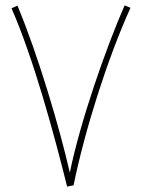

<svg xmlns="http://www.w3.org/2000/svg" viewBox="-20 -694 529 715"><path d="M230 1 254 -4C296 -210 381 -478 466 -665L444 -674C374 -514 279 -242 240 -51C203 -215 121 -492 45 -673L23 -663C106 -473 182 -192 230 1Z"/></svg>

Font: Noto Sans Arabic UI SmCn Th
Style: Regular
Weight: 100
Width: 4
Designer: Monotype Design Team, Nadine Chahine and Nizar Qandah
Foundry: Monotype Imaging Inc.
Version: Version 2.010